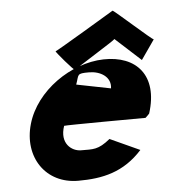

<svg xmlns="http://www.w3.org/2000/svg" viewBox="-46 -702 650 676"><g transform="rotate(-5 279.0 -364.0)"><path d="M164 -532C161 -532 224 -457 227 -461C230 -465 373 -553 374 -557L464 -475L512 -544C510 -540 379 -659 376 -657C373 -655 168 -532 164 -532ZM459 -271C465 -276 470 -282 473 -285C515 -417 445 -492 329 -489C214 -486 88 -400 55 -285C22 -170 89 -71 204 -71C290 -71 365 -87 431 -160L326 -208C283 -173 266 -177 223 -177C190 -177 150 -207 171 -268C174 -270 456 -271 459 -271ZM226 -409C239 -444 229 -448 275 -448C314 -448 353 -426 347 -385Z"/></g></svg>

Font: Drag You Down
Style: Regular
Weight: 400
Designer: Robert Jablonski
Foundry: Cannot Into Space Fonts
Version: Version 0.97